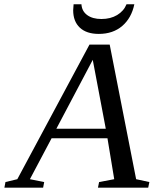

<svg xmlns="http://www.w3.org/2000/svg" viewBox="-75 -866 709 886"><path d="M128.9 -25.9 124 0H-54.7L-49.8 -25.9L4.9 -39.1L337.9 -660.2H431.2L553.2 -39.1L614.3 -25.9L608.9 0H377L382.3 -25.9L452.1 -39.1L420.9 -228H163.1L63 -39.1ZM353 -589.8 185.1 -272H413.1ZM380.9 -709.5Q324.2 -709.5 293.5 -738.3Q262.7 -767.1 262.7 -818.8L264.6 -846.2H300.8Q302.7 -814.5 327.4 -796.4Q352.1 -778.3 393.1 -778.3Q435.1 -778.3 465.6 -796.6Q496.1 -814.9 508.8 -846.2H544.9Q531.7 -782.7 489 -746.1Q446.3 -709.5 380.9 -709.5Z"/></svg>

Font: Liberation Serif
Style: Italic
Weight: 400
Italic angle: -16.333°
Designer: Steve Matteson
Foundry: Ascender Corporation
Version: Version 2.1.5